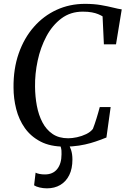

<svg xmlns="http://www.w3.org/2000/svg" viewBox="-20 -772 668 1022"><path d="M323 8.5Q247.5 8.5 195.8 -18.5Q144 -45.5 112.2 -90.5Q80.5 -135.5 66.2 -191.8Q52 -248 52 -306Q51 -405.5 79.5 -487.2Q108 -569 159.8 -628.2Q211.5 -687.5 281.2 -719.5Q351 -751.5 432 -751.5Q479.5 -751.5 517 -745Q554.5 -738.5 582.2 -731.5Q610 -724.5 628 -722L597.5 -536H533L526 -685Q516 -691 502.2 -696.8Q488.5 -702.5 468.8 -706.2Q449 -710 420.5 -710Q355 -710 306.8 -673.8Q258.5 -637.5 227 -578.5Q195.5 -519.5 180.5 -449.2Q165.5 -379 166.5 -310.5Q167 -258 176.2 -208.8Q185.5 -159.5 206 -120.5Q226.5 -81.5 260 -58.8Q293.5 -36 343 -36Q364 -36 389.8 -41.5Q415.5 -47 438.8 -58.2Q462 -69.5 474.5 -86Q479 -97.5 484 -112Q489 -126.5 493.8 -142Q498.5 -157.5 503 -173Q507.5 -188.5 511 -202H569L546.5 -40Q532 -34.5 511 -26.5Q490 -18.5 462.5 -10.5Q435 -2.5 400.2 3Q365.5 8.5 323 8.5ZM318 -14 340.5 -12Q350.5 2.5 358 25.2Q365.5 48 365.5 77Q365.5 126 348.5 160.2Q331.5 194.5 301 212.5Q270.5 230.5 230 230.5Q210 230.5 191 226Q172 221.5 161.5 214.5L169.5 147Q176 151 189.8 153.8Q203.5 156.5 219 156.5Q261.5 156.5 284.5 127.8Q307.5 99 307.5 49Q308.5 28 304.2 13.2Q300 -1.5 295.5 -12Z"/></svg>

Font: Merriweather 72pt
Style: Italic
Weight: 400
Italic angle: -7.8°
Version: Version 2.101